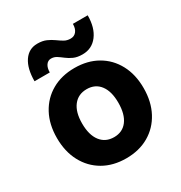

<svg xmlns="http://www.w3.org/2000/svg" viewBox="-172 -841 922 978"><g transform="rotate(-30 289.0 -351.5)"><path d="M187.4 -718.4Q137.2 -718.4 108.5 -676.2Q79.9 -633.9 79.9 -559.5H169.6Q169.6 -586.1 180.6 -601.9Q191.6 -617.7 210 -617.7Q227.8 -617.7 242.4 -608.3Q257 -598.8 272.7 -586.6Q288.4 -574.4 309.3 -564.9Q330.3 -555.5 360.9 -555.5Q416.3 -555.5 449.3 -598.8Q482.4 -642.2 482.4 -715.1H395.3Q395.3 -687.5 382.7 -671.5Q370.1 -655.5 348.3 -655.5Q327.2 -655.5 311 -665.1Q294.7 -674.7 277.8 -687Q260.9 -699.2 239.5 -708.8Q218.1 -718.4 187.4 -718.4ZM34 -251.8Q34 -172 66 -111.9Q98 -51.9 155.4 -18.7Q212.9 14.5 289.3 14.5Q365.6 14.5 422.9 -18.7Q480.1 -51.9 512 -111.9Q544 -172 544 -251.9Q544 -331.9 512 -391.3Q480.1 -450.8 422.9 -483.6Q365.6 -516.5 289.3 -516.5Q212.9 -516.5 155.5 -483.6Q98.1 -450.8 66 -391.2Q34 -331.7 34 -251.8ZM395.1 -252Q395.1 -184.3 367.2 -147.1Q339.3 -110 289.4 -110Q239.1 -110 210.6 -147.1Q182.1 -184.3 182.1 -252Q182.1 -318.6 210.6 -355.3Q239.1 -392 289.4 -392Q339.3 -392 367.2 -355.3Q395.1 -318.6 395.1 -252Z"/></g></svg>

Font: Overused Grotesk Light
Style: Regular
Weight: 300
Designer: RandomMaerks
Version: Version 0.005